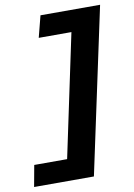

<svg xmlns="http://www.w3.org/2000/svg" viewBox="-137 -763 642 920"><g transform="rotate(-10 184.5 -303.5)"><path d="M-47 99 -28 -5H132L258 -601H99L126 -706H416L244 99Z"/></g></svg>

Font: Kanit Medium
Style: Italic
Weight: 500
Italic angle: -12°
Designer: Katatrad Team
Foundry: CadsonDemak
Version: Version 2.000; ttfautohint (v1.8.3)